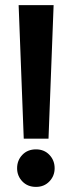

<svg xmlns="http://www.w3.org/2000/svg" viewBox="-20 -720 281 752"><path d="M121 12Q88 12 67.5 -9.5Q47 -31 47 -61Q47 -92 67.5 -113.5Q88 -135 121 -135Q153 -135 173.5 -113.5Q194 -92 194 -61Q194 -31 173.5 -9.5Q153 12 121 12ZM170 -177H73L53 -700H190Z"/></svg>

Font: Phudu Medium
Style: Regular
Weight: 500
Version: Version 1.005;gftools[0.9.23]